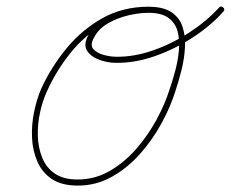

<svg xmlns="http://www.w3.org/2000/svg" viewBox="-20 -571 720 599"><path d="M453 -540H452Q452 -531 443 -531Q367 -531 306 -496.5Q245 -462 200 -406Q155 -350 126 -285Q113 -257 105 -220.5Q97 -184 98 -147.5Q99 -111 111.5 -79.5Q124 -48 151 -29.5Q178 -11 222 -11Q276 -11 322 -37.5Q368 -64 405 -106.5Q442 -149 468.5 -198Q495 -247 509 -292Q518 -318 526.5 -349.5Q535 -381 538 -413Q541 -445 534.5 -471.5Q528 -498 506.5 -514.5Q485 -531 443 -531Q414 -531 380 -523Q346 -515 316.5 -498Q287 -481 273 -453Q260 -430 271.5 -417.5Q283 -405 304 -399.5Q325 -394 342 -394Q398 -393 458 -414Q518 -435 572 -470.5Q626 -506 663 -547Q669 -554 676 -548Q683 -542 677 -535Q638 -491 582 -454.5Q526 -418 463.5 -396Q401 -374 341 -375Q317 -375 291 -384Q265 -393 252 -412Q239 -431 256 -462Q272 -493 304 -512Q336 -531 373 -540.5Q410 -550 443 -550Q490 -550 515.5 -532.5Q541 -515 550 -486Q559 -457 557 -422Q555 -387 546 -351.5Q537 -316 527 -286Q512 -238 484 -186.5Q456 -135 417 -91Q378 -47 329 -19.5Q280 8 223 8Q173 8 142.5 -12Q112 -32 97 -66Q82 -100 80 -140Q78 -180 86 -220Q94 -260 108 -293Q139 -361 187 -419.5Q235 -478 299 -514Q363 -550 443 -550Q453 -550 453 -540Z"/></svg>

Font: FRB American Cursive Guidelines Arrows Extralight
Style: Italic
Weight: 200
Italic angle: -25°
Version: Version 2.0;Modular Font Editor K font №1